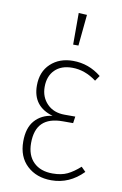

<svg xmlns="http://www.w3.org/2000/svg" viewBox="-86 -795 545 855"><g transform="rotate(10 186.5 -367.5)"><path d="M199.2 -745.1 236.8 -743.2 223.1 -602.1H199.2ZM211.9 -530.8Q283.2 -530.8 339.8 -484.9L323.2 -460.9Q271 -500 213.9 -500Q163.6 -500 135.3 -471.7Q106.9 -443.4 106.9 -395Q106.9 -348.6 136.7 -318.4Q166.5 -288.1 215.8 -288.1H264.2L259.8 -257.8H212.9Q151.4 -257.8 121.1 -228.3Q90.8 -198.7 90.8 -138.2Q90.8 -82.5 122.1 -51.8Q153.3 -21 208 -21Q247.6 -21 274.7 -33.9Q301.8 -46.9 331.1 -73.2L351.1 -53.2Q289.6 9.8 208 9.8Q140.6 9.8 97.9 -30Q55.2 -69.8 55.2 -139.2Q55.2 -200.7 84.7 -234.1Q114.3 -267.6 164.1 -273.9Q71.8 -300.3 71.8 -395Q71.8 -457.5 111.1 -494.1Q150.4 -530.8 211.9 -530.8Z"/></g></svg>

Font: Fira Sans Compressed UltraLight
Style: Regular
Weight: 200
Width: 1
Designer: Carrois Corporate & Edenspiekermann AG
Foundry: Carrois Corporate GbR & Edenspiekermann AG
Version: Version 4.203;PS 004.203;hotconv 1.0.88;makeotf.lib2.5.64775